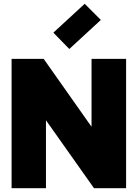

<svg xmlns="http://www.w3.org/2000/svg" viewBox="-20 -991 725 1011"><path d="M475 0 154 -454 222 -472V0H41V-681H210L530 -227L462 -209V-681H644V0ZM345 -733 261 -819 426 -971 511 -886Z"/></svg>

Font: Gabarito Black
Style: Regular
Weight: 900
Designer: Leandro Assis / Alvaro Franca / Felipe Casaprima
Foundry: Naipe Foundry
Version: Version 1.000